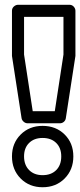

<svg xmlns="http://www.w3.org/2000/svg" viewBox="-20 -746 334 799"><path d="M29.8 -95.2Q29.8 -149.9 65.9 -186Q102.1 -222.2 157.2 -222.2Q212.9 -222.2 249 -186.3Q285.2 -150.4 285.2 -95.2Q285.2 -39.6 249 -3.2Q212.9 33.2 157.2 33.2Q102.1 33.2 65.9 -3.2Q29.8 -39.6 29.8 -95.2ZM29.8 -513.2V-517.1V-701.2Q29.8 -711.9 37.8 -719Q45.9 -726.1 55.2 -726.1H269Q279.8 -726.1 286.9 -718.3Q293.9 -710.4 293.9 -701.2V-517.1V-513.2L253.9 -253.9Q252.4 -244.6 245.4 -238.8Q238.3 -232.9 229 -232.9H95.2Q85.9 -232.9 78.6 -239.3Q71.3 -245.6 69.8 -253.9ZM80.1 -95.2Q80.1 -59.6 101.1 -38.3Q122.1 -17.1 157.2 -17.1Q192.9 -17.1 213.9 -38.1Q234.9 -59.1 234.9 -95.2Q234.9 -130.4 213.9 -151.1Q192.9 -171.9 157.2 -171.9Q122.1 -171.9 101.1 -151.1Q80.1 -130.4 80.1 -95.2ZM80.1 -519 116.2 -283.2H208L244.1 -519V-675.8H80.1Z"/></svg>

Font: Trueno Black Outline
Style: Regular
Weight: 900
Width: 6
Designer: Julieta Ulanovsky
Foundry: Julieta Ulanovsky
Version: Version 3.001b | FøM Fix